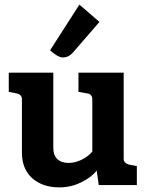

<svg xmlns="http://www.w3.org/2000/svg" viewBox="-20 -802 634 832"><path d="M573 -82V0H408L399 -63Q378 -35 333 -12.5Q288 10 238 10Q164 10 119.5 -30Q75 -70 75 -141V-373Q75 -382 69 -388.5Q63 -395 53 -397L18 -404V-487H211V-160Q211 -130 228 -113Q245 -96 278 -96Q304 -96 332 -109Q360 -122 380 -145V-373Q380 -382 374.5 -389Q369 -396 359 -397L320 -404V-487H516V-113Q516 -96 538 -89ZM197 -584 324 -782 411 -707 294 -572Q276 -553 253 -553Q231 -553 197 -584Z"/></svg>

Font: Enriqueta
Style: Bold
Weight: 700
Designer: Viviana Monsalve, Gustavo Ibarra
Foundry: 72Puntos
Version: Version 2.000